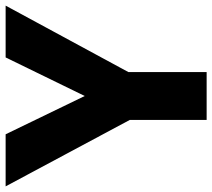

<svg xmlns="http://www.w3.org/2000/svg" viewBox="-56 -698 754 682"><g transform="rotate(-90 321.0 -357.0)"><path d="M321 -433 458 -714H642L406 -278V0H236V-273L0 -714H185Z"/></g></svg>

Font: Noto Sans Gurmukhi UI ExtraBold
Style: Regular
Weight: 800
Designer: Jelle Bosma - Monotype Design Team
Foundry: Monotype Imaging Inc.
Version: Version 2.004; ttfautohint (v1.8.4.7-5d5b)